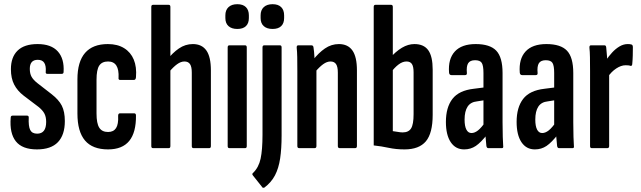

<svg xmlns="http://www.w3.org/2000/svg" viewBox="-20 -706 3053 915"><path d="M156 6Q86 6 55.5 -32.5Q25 -71 31 -145Q31 -155 40 -155H109Q117 -155 117 -146Q115 -104 124 -86.5Q133 -69 157 -69Q200 -69 200 -125Q200 -149 191.5 -165Q183 -181 163 -197L93 -250Q63 -273 47.5 -303Q32 -333 32 -376Q32 -434 64 -465Q96 -496 159 -496Q224 -496 255.5 -461Q287 -426 283 -363Q283 -354 274 -354H206Q202 -354 199.5 -356Q197 -358 198 -365Q200 -392 191 -406.5Q182 -421 160 -421Q122 -421 122 -378Q122 -355 130.5 -340Q139 -325 158 -310L225 -258Q260 -231 274.5 -202.5Q289 -174 289 -129Q289 -63 256 -28.5Q223 6 156 6Z M495 6Q421 6 385 -36.5Q349 -79 349 -165V-328Q349 -412 385.5 -454Q422 -496 494 -496Q540 -496 571.5 -476.5Q603 -457 617.5 -422Q632 -387 628 -338Q627 -325 618 -325H552Q548 -325 546 -328Q544 -331 545 -335Q547 -374 534.5 -393.5Q522 -413 495 -413Q466 -413 453 -393.5Q440 -374 440 -326V-165Q440 -118 453 -97.5Q466 -77 495 -77Q521 -77 533 -95.5Q545 -114 543 -154Q543 -166 552 -166H619Q628 -166 628 -156Q629 -75 596 -34.5Q563 6 495 6Z M902 0Q894 0 894 -10V-360Q894 -388 885.5 -400.5Q877 -413 859 -413Q842 -413 824 -400Q806 -387 786 -363L775 -419Q802 -454 832.5 -475Q863 -496 899 -496Q942 -496 963.5 -465.5Q985 -435 985 -371V-10Q985 0 977 0ZM709 0Q701 0 701 -10V-673Q701 -683 709 -683H784Q792 -683 792 -673V-10Q792 0 784 0Z M1073 0Q1065 0 1065 -10V-480Q1065 -490 1073 -490H1148Q1156 -490 1156 -480V-10Q1156 0 1148 0ZM1111 -568Q1084 -568 1069 -581.5Q1054 -595 1054 -620V-633Q1054 -658 1069 -672Q1084 -686 1111 -686Q1138 -686 1152 -672Q1166 -658 1166 -633V-620Q1166 -595 1152 -581.5Q1138 -568 1111 -568Z M1240 188Q1237 189 1234 189Q1231 189 1229 185L1186 131Q1179 123 1186 118Q1213 92 1222 50Q1231 8 1231 -64V-480Q1231 -490 1239 -490H1314Q1322 -490 1322 -480V-60Q1322 3 1315 49.5Q1308 96 1290.5 129.5Q1273 163 1240 188ZM1279 -568Q1252 -568 1237 -581.5Q1222 -595 1222 -620V-633Q1222 -658 1237 -672Q1252 -686 1279 -686Q1306 -686 1320 -672Q1334 -658 1334 -633V-620Q1334 -595 1320 -581.5Q1306 -568 1279 -568Z M1599 0Q1590 0 1590 -10V-360Q1590 -388 1581.5 -400.5Q1573 -413 1555 -413Q1538 -413 1520 -400Q1502 -387 1482 -363L1471 -419Q1498 -454 1528.5 -475Q1559 -496 1595 -496Q1638 -496 1659.5 -465.5Q1681 -435 1681 -371V-10Q1681 0 1672 0ZM1406 0Q1397 0 1397 -10V-367Q1397 -406 1396.5 -433.5Q1396 -461 1394 -478Q1393 -490 1401 -490H1464Q1473 -490 1474 -480Q1477 -462 1478.5 -434.5Q1480 -407 1480 -391L1488 -376V-10Q1488 0 1479 0Z M1908 6Q1867 6 1832.5 -1.5Q1798 -9 1761 -13V-673Q1761 -683 1769 -683H1844Q1852 -683 1852 -673V-81Q1863 -80 1875.5 -77.5Q1888 -75 1899 -75Q1927 -75 1939 -94Q1951 -113 1951 -162V-361Q1951 -389 1943 -401Q1935 -413 1917 -413Q1898 -413 1878.5 -398Q1859 -383 1841 -358L1835 -426Q1866 -461 1895.5 -478.5Q1925 -496 1955 -496Q2000 -496 2021 -466.5Q2042 -437 2042 -374V-159Q2042 -71 2009.5 -32.5Q1977 6 1908 6Z M2307 0Q2300 0 2298 -10Q2296 -27 2294 -53.5Q2292 -80 2292 -99L2284 -108V-358Q2284 -393 2276 -406Q2268 -419 2244 -419Q2220 -419 2211 -404.5Q2202 -390 2205 -358Q2206 -348 2196 -348H2132Q2121 -348 2120 -360Q2115 -425 2147.5 -460.5Q2180 -496 2247 -496Q2315 -496 2345 -464.5Q2375 -433 2375 -358V-123Q2375 -81 2376 -54Q2377 -27 2378 -11Q2380 0 2372 0ZM2192 6Q2151 6 2128 -28.5Q2105 -63 2105 -125Q2105 -194 2136 -234.5Q2167 -275 2238 -283L2293 -290L2292 -229L2254 -223Q2223 -220 2208.5 -198Q2194 -176 2194 -136Q2194 -105 2202.5 -88.5Q2211 -72 2227 -72Q2242 -72 2258 -84.5Q2274 -97 2297 -130L2303 -67Q2272 -27 2247.5 -10.5Q2223 6 2192 6Z M2644 0Q2637 0 2635 -10Q2633 -27 2631 -53.5Q2629 -80 2629 -99L2621 -108V-358Q2621 -393 2613 -406Q2605 -419 2581 -419Q2557 -419 2548 -404.5Q2539 -390 2542 -358Q2543 -348 2533 -348H2469Q2458 -348 2457 -360Q2452 -425 2484.5 -460.5Q2517 -496 2584 -496Q2652 -496 2682 -464.5Q2712 -433 2712 -358V-123Q2712 -81 2713 -54Q2714 -27 2715 -11Q2717 0 2709 0ZM2529 6Q2488 6 2465 -28.5Q2442 -63 2442 -125Q2442 -194 2473 -234.5Q2504 -275 2575 -283L2630 -290L2629 -229L2591 -223Q2560 -220 2545.5 -198Q2531 -176 2531 -136Q2531 -105 2539.5 -88.5Q2548 -72 2564 -72Q2579 -72 2595 -84.5Q2611 -97 2634 -130L2640 -67Q2609 -27 2584.5 -10.5Q2560 6 2529 6Z M2800 0Q2792 0 2792 -10V-367Q2792 -406 2791.5 -433.5Q2791 -461 2789 -478Q2788 -490 2796 -490H2861Q2868 -490 2869 -480Q2871 -462 2873 -434.5Q2875 -407 2875 -391L2883 -376V-10Q2883 0 2874 0ZM2876 -338 2869 -420Q2881 -438 2897 -455.5Q2913 -473 2932 -484.5Q2951 -496 2972 -496Q2982 -496 2989 -494Q2993 -493 2994.5 -489.5Q2996 -486 2996 -481Q2996 -461 2995.5 -441Q2995 -421 2993 -400Q2992 -391 2985 -392Q2980 -394 2974 -394.5Q2968 -395 2961 -395Q2940 -395 2916.5 -379.5Q2893 -364 2876 -338Z"/></svg>

Font: Sofia Sans Extra Condensed SemiBold
Style: Regular
Weight: 600
Designer: Botio Nikoltchev, Ani Petrova
Foundry: lettersoup
Version: Version 4.101